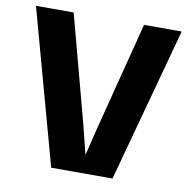

<svg xmlns="http://www.w3.org/2000/svg" viewBox="-77 -756 826 833"><g transform="rotate(10 336.0 -340.0)"><path d="M202.1 0 15.1 -680.2H181.2L308.1 -204.1L337.9 -84H339.8L369.1 -204.1L491.2 -680.2H657.2L472.2 0Z"/></g></svg>

Font: TASA Orbiter Display Black
Style: Regular
Weight: 900
Designer: Weizhong Zhang
Version: Version 1.000;Glyphs 3.1.2 (3151)